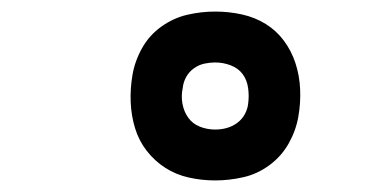

<svg xmlns="http://www.w3.org/2000/svg" viewBox="-20 -822 640 332"><path d="M352 -510Q329 -510 306.5 -515Q284 -520 265.5 -532Q247 -544 233.5 -561.5Q220 -579 213.5 -600.5Q207 -622 206 -645Q205 -668 209 -692Q213 -716 225.5 -738.5Q238 -761 259 -776Q280 -791 304 -796.5Q328 -802 352 -802Q376 -802 398.5 -797Q421 -792 439.5 -780.5Q458 -769 471 -751.5Q484 -734 491 -712.5Q498 -691 499 -667.5Q500 -644 496 -621Q492 -597 479.5 -574.5Q467 -552 446 -536.5Q425 -521 400.5 -515.5Q376 -510 352 -510ZM352 -598Q362 -598 371.5 -600.5Q381 -603 389.5 -609Q398 -615 403 -624Q408 -633 409 -642Q411 -656 409 -670Q407 -684 399.5 -694Q392 -704 379 -709Q366 -714 352 -714Q343 -714 333.5 -712Q324 -710 315.5 -704Q307 -698 302 -689Q297 -680 296 -670Q293 -656 295.5 -642.5Q298 -629 305.5 -618.5Q313 -608 325.5 -603Q338 -598 352 -598Z"/></svg>

Font: Iosevka Curly Medium Extended
Style: Italic
Weight: 500
Width: 7
Italic angle: -9°
Monospace: yes
Designer: Belleve Invis
Foundry: Belleve Invis
Version: Version 11.1.0; ttfautohint (v1.8.3)